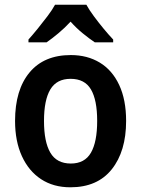

<svg xmlns="http://www.w3.org/2000/svg" viewBox="-20 -786 600 816"><path d="M516 -272Q516 -143 455 -66.5Q394 10 279 10Q207 10 154.5 -24.5Q102 -59 73 -122.5Q44 -186 44 -272Q44 -404 105.5 -478Q167 -552 281 -552Q351 -552 404 -520Q457 -488 486.5 -425Q516 -362 516 -272ZM167 -272Q167 -183 194 -137Q221 -91 281 -91Q340 -91 366.5 -137Q393 -183 393 -272Q393 -361 366.5 -406Q340 -451 280 -451Q221 -451 194 -406Q167 -361 167 -272ZM347 -766Q359 -744 379 -717Q399 -690 420.5 -664Q442 -638 461 -618V-606H383Q359 -622 331.5 -644.5Q304 -667 280 -694Q255 -667 228 -644.5Q201 -622 178 -606H101V-618Q119 -638 140.5 -664.5Q162 -691 182 -717.5Q202 -744 214 -766Z"/></svg>

Font: Noto Sans Tamil SemiCondensed SemiBold
Style: Regular
Weight: 600
Width: 4
Designer: Jelle Bosma - Monotype Design Team
Foundry: Monotype Imaging Inc.
Version: Version 2.004; ttfautohint (v1.8.4.7-5d5b)